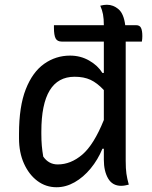

<svg xmlns="http://www.w3.org/2000/svg" viewBox="-20 -777 640 808"><path d="M275 -543Q319 -543 355.5 -522Q392 -501 411 -470H417V-602H240Q221 -602 214 -615.5Q207 -629 207 -660V-671H417Q417 -698 413.5 -716.5Q410 -735 402 -753Q410 -755 416.5 -756Q423 -757 430 -757Q457 -757 479 -738Q501 -719 507 -671H553Q568 -671 573.5 -659.5Q579 -648 579 -625Q579 -620 578.5 -613.5Q578 -607 577 -602H509V-100Q509 -67 512 -46Q515 -25 522 0Q514 2 506 3.5Q498 5 490 5Q453 5 435 -26Q417 -57 417 -105V-151H411Q392 -105 361.5 -68Q331 -31 294 -10Q257 11 218 11Q173 11 137.5 -15.5Q102 -42 81 -88.5Q60 -135 60 -195V-214Q60 -329 88.5 -401.5Q117 -474 166 -508.5Q215 -543 275 -543ZM162 -118Q185 -85 223 -85Q278 -85 326.5 -126.5Q375 -168 417 -272V-398Q389 -428 361 -441Q333 -454 294 -454Q154 -454 154 -223V-214Q154 -186 156 -163.5Q158 -141 162 -118Z"/></svg>

Font: Recursive Sn Csl St
Style: Regular
Weight: 400
Version: Version 1.079;hotconv 1.0.112;makeotfexe 2.5.65598; ttfautoh